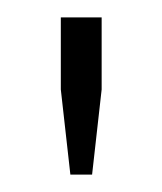

<svg xmlns="http://www.w3.org/2000/svg" viewBox="-20 -820 187 221"><path d="M61 -619 50 -717V-800H97V-717L86 -619Z"/></svg>

Font: Big Shoulders Text SC Thin
Style: Regular
Weight: 100
Designer: Patric King
Foundry: XO Type Co
Version: Version 2.002